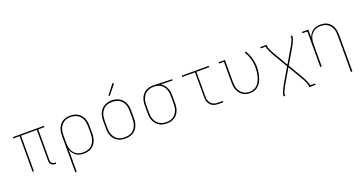

<svg xmlns="http://www.w3.org/2000/svg" viewBox="-45 -1574 4890 2596"><g transform="rotate(-20 2400.0 -275.5)"><path d="M492 8Q476 8 461 3.5Q446 -1 434.5 -11.5Q423 -22 418.5 -37.5Q414 -53 414 -68V-511H186V0H166V-511H77V-530H523V-511H434V-68Q434 -57 437.5 -45.5Q441 -34 449 -26Q457 -18 468.5 -14.5Q480 -11 492 -11H504V8Z M706 205V-320Q706 -348 710 -375.5Q714 -403 725 -428.5Q736 -454 753.5 -476Q771 -498 794.5 -512Q818 -526 845.5 -532Q873 -538 901 -538Q929 -538 957 -532.5Q985 -527 1009 -512.5Q1033 -498 1051.5 -476.5Q1070 -455 1081.5 -429.5Q1093 -404 1097.5 -376Q1102 -348 1102 -320V-210Q1102 -182 1097.5 -154.5Q1093 -127 1082 -101Q1071 -75 1053 -53.5Q1035 -32 1011 -18Q987 -4 959.5 2Q932 8 904 8Q875 8 846.5 1.5Q818 -5 794.5 -21.5Q771 -38 754 -61.5Q737 -85 727 -113V205ZM901 -11Q926 -11 951.5 -16.5Q977 -22 998.5 -35Q1020 -48 1036.5 -67.5Q1053 -87 1063 -110.5Q1073 -134 1077 -159.5Q1081 -185 1081 -210V-320Q1081 -345 1077 -370.5Q1073 -396 1063 -419.5Q1053 -443 1036.5 -462.5Q1020 -482 998.5 -495Q977 -508 951.5 -513.5Q926 -519 901 -519Q876 -519 851 -513.5Q826 -508 805 -494.5Q784 -481 768.5 -461Q753 -441 743.5 -418Q734 -395 730.5 -370Q727 -345 727 -320V-210Q727 -185 730.5 -160Q734 -135 743.5 -112Q753 -89 768.5 -69Q784 -49 805 -35.5Q826 -22 851 -16.5Q876 -11 901 -11Z M1500 8Q1472 8 1444 2.5Q1416 -3 1391.5 -17Q1367 -31 1348.5 -52.5Q1330 -74 1318.5 -100Q1307 -126 1302.5 -154Q1298 -182 1298 -210V-320Q1298 -348 1302.5 -376Q1307 -404 1318.5 -430Q1330 -456 1348.5 -477.5Q1367 -499 1391.5 -513Q1416 -527 1444 -534Q1472 -541 1500 -541Q1528 -541 1556 -534Q1584 -527 1608.5 -513Q1633 -499 1651.5 -477.5Q1670 -456 1681.5 -430Q1693 -404 1697.5 -376Q1702 -348 1702 -320V-210Q1702 -182 1697.5 -154Q1693 -126 1681.5 -100Q1670 -74 1651.5 -52.5Q1633 -31 1608.5 -17Q1584 -3 1556 2.5Q1528 8 1500 8ZM1500 -11Q1525 -11 1550.5 -16Q1576 -21 1598 -34Q1620 -47 1636.5 -67Q1653 -87 1663 -110.5Q1673 -134 1677 -159.5Q1681 -185 1681 -210V-320Q1681 -346 1677 -371.5Q1673 -397 1663 -420.5Q1653 -444 1636 -464Q1619 -484 1596.5 -496.5Q1574 -509 1548.5 -514Q1523 -519 1498 -519Q1472 -519 1447 -513.5Q1422 -508 1400.5 -495Q1379 -482 1362.5 -462Q1346 -442 1336.5 -419Q1327 -396 1323 -370.5Q1319 -345 1319 -320V-210Q1319 -185 1323 -159.5Q1327 -134 1337 -110.5Q1347 -87 1363.5 -67Q1380 -47 1402 -34Q1424 -21 1449.5 -16Q1475 -11 1500 -11ZM1497 -605 1482 -615 1591 -756 1609 -744Z M2099 8Q2071 8 2043 2.5Q2015 -3 1991 -17.5Q1967 -32 1948.5 -53.5Q1930 -75 1918.5 -100.5Q1907 -126 1902.5 -154Q1898 -182 1898 -210V-320Q1898 -347 1902 -374Q1906 -401 1916.5 -426Q1927 -451 1944 -472.5Q1961 -494 1984 -508.5Q2007 -523 2033 -530.5Q2059 -538 2086 -538Q2090 -538 2093.5 -538Q2097 -538 2100 -538Q2104 -538 2108.5 -538Q2113 -538 2117 -537L2367 -530V-511L2198 -516Q2223 -502 2242.5 -480Q2262 -458 2273.5 -432Q2285 -406 2289.5 -377.5Q2294 -349 2294 -320V-210Q2294 -182 2290 -154.5Q2286 -127 2275 -101.5Q2264 -76 2246.5 -54Q2229 -32 2205.5 -18Q2182 -4 2154.5 2Q2127 8 2099 8ZM2099 -11Q2124 -11 2149 -16.5Q2174 -22 2195 -35.5Q2216 -49 2231.5 -69Q2247 -89 2256.5 -112Q2266 -135 2269.5 -160Q2273 -185 2273 -210V-320Q2273 -344 2270 -367.5Q2267 -391 2258.5 -413Q2250 -435 2236.5 -455Q2223 -475 2204 -489Q2185 -503 2162 -510Q2139 -517 2115 -519H2100Q2097 -519 2094 -519Q2091 -519 2088 -519Q2063 -519 2039.5 -512Q2016 -505 1995.5 -491.5Q1975 -478 1959.5 -458.5Q1944 -439 1935 -416Q1926 -393 1922.5 -369Q1919 -345 1919 -320V-210Q1919 -185 1923 -159.5Q1927 -134 1937 -110.5Q1947 -87 1963.5 -67.5Q1980 -48 2001.5 -35Q2023 -22 2048.5 -16.5Q2074 -11 2099 -11Z M2844 0Q2824 0 2803 -3.5Q2782 -7 2763.5 -16Q2745 -25 2730 -40Q2715 -55 2706 -74Q2697 -93 2693.5 -113.5Q2690 -134 2690 -155V-511H2506V-530H2894V-511H2710V-155Q2710 -137 2713 -119Q2716 -101 2724 -84.5Q2732 -68 2745 -54.5Q2758 -41 2774 -33Q2790 -25 2808 -22Q2826 -19 2844 -19H2911V0Z M3295 8Q3268 8 3241.5 1.5Q3215 -5 3192 -20Q3169 -35 3151.5 -56.5Q3134 -78 3124 -103.5Q3114 -129 3110 -156Q3106 -183 3106 -210V-511H3036V-530H3127V-210Q3127 -185 3130.5 -160.5Q3134 -136 3143 -113.5Q3152 -91 3167 -71Q3182 -51 3202 -37Q3222 -23 3246.5 -17Q3271 -11 3295 -11Q3327 -11 3357 -22.5Q3387 -34 3408.5 -57Q3430 -80 3443.5 -109Q3457 -138 3465 -168.5Q3473 -199 3477 -230Q3481 -261 3481 -293Q3481 -355 3464 -416Q3447 -477 3413 -530L3431 -540Q3466 -485 3484 -421.5Q3502 -358 3502 -293Q3502 -259 3497.5 -225Q3493 -191 3483.5 -158Q3474 -125 3458.5 -94.5Q3443 -64 3419 -39.5Q3395 -15 3362.5 -3.5Q3330 8 3295 8Z M3706 205V187Q3706 171 3712 156.5Q3718 142 3724 128Q3730 114 3737 100Q3744 86 3751 72.5Q3758 59 3765.5 45.5Q3773 32 3781 19L3888 -162L3781 -344Q3773 -357 3765.5 -370.5Q3758 -384 3751 -397.5Q3744 -411 3737 -425Q3730 -439 3724 -453Q3718 -467 3712.5 -481.5Q3707 -496 3706 -511H3636V-530H3727V-512Q3727 -497 3732.5 -483.5Q3738 -470 3744 -456.5Q3750 -443 3756.5 -430Q3763 -417 3770 -404Q3777 -391 3784.5 -378.5Q3792 -366 3799 -354L3900 -182L4001 -354Q4008 -366 4015.5 -378.5Q4023 -391 4030 -404Q4037 -417 4043.5 -430Q4050 -443 4056 -456.5Q4062 -470 4067.5 -483.5Q4073 -497 4073 -512V-530H4094V-512Q4094 -496 4088 -481.5Q4082 -467 4076 -453Q4070 -439 4063 -425Q4056 -411 4049 -397.5Q4042 -384 4034.5 -370.5Q4027 -357 4019 -344L3912 -163L4019 19Q4027 32 4034.5 45.5Q4042 59 4049 72.5Q4056 86 4063 100Q4070 114 4076 128Q4082 142 4087.5 156.5Q4093 171 4094 186H4164V205H4073V187Q4073 172 4067.5 158.5Q4062 145 4056 131.5Q4050 118 4043.5 105Q4037 92 4030 79Q4023 66 4015.5 53.5Q4008 41 4001 29L3900 -143L3799 29Q3792 41 3784.5 53.5Q3777 66 3770 79Q3763 92 3756.5 105Q3750 118 3744 131.5Q3738 145 3732.5 158.5Q3727 172 3727 187V205Z M4673 205V-320Q4673 -345 4669.5 -370Q4666 -395 4657 -418Q4648 -441 4632 -461Q4616 -481 4595 -494.5Q4574 -508 4549.5 -513.5Q4525 -519 4500 -519Q4475 -519 4450.5 -513.5Q4426 -508 4405 -494.5Q4384 -481 4368 -461Q4352 -441 4343 -418Q4334 -395 4330.5 -370Q4327 -345 4327 -320V0H4306V-511H4236V-530H4327V-417Q4337 -445 4353.5 -468.5Q4370 -492 4394 -508.5Q4418 -525 4446.5 -531.5Q4475 -538 4503 -538Q4531 -538 4558 -532Q4585 -526 4608 -511.5Q4631 -497 4648.5 -475Q4666 -453 4676 -427.5Q4686 -402 4690 -374.5Q4694 -347 4694 -320V205Z"/></g></svg>

Font: Iosevka Curly Slab ThEx
Style: Regular
Weight: 100
Width: 7
Monospace: yes
Designer: Belleve Invis
Foundry: Belleve Invis
Version: Version 11.1.0; ttfautohint (v1.8.3)